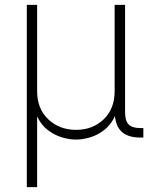

<svg xmlns="http://www.w3.org/2000/svg" viewBox="-20 -566 624 790"><path d="M90.3 204.1V-545.9H132.8V-190.9Q132.8 -118.2 178.7 -75Q224.6 -31.7 293 -31.7Q361.3 -31.7 406.5 -75Q451.7 -118.2 451.7 -190.9V-545.9H494.6V-105Q494.6 -68.8 509.3 -54Q523.9 -39.1 557.1 -39.1H569.8V0H557.1Q460.9 0 453.1 -88.4Q436.5 -52.7 409.4 -31.5Q382.3 -10.3 351.3 -1Q320.3 8.3 292.5 8.3Q265.1 8.3 234.4 -1Q203.6 -10.3 176.5 -31Q149.4 -51.8 132.8 -86.9V204.1Z"/></svg>

Font: Inter Extra Light
Style: Regular
Weight: 200
Designer: Rasmus Andersson
Foundry: rsms
Version: Version 4.000;git-3c8e0fc